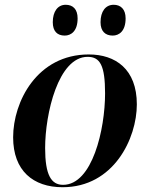

<svg xmlns="http://www.w3.org/2000/svg" viewBox="-20 -774 628 804"><path d="M452 -625C478 -625 506 -643 506 -697C506 -736 485 -754 456 -754C422 -754 401 -726 401 -681C401 -643 421 -625 452 -625ZM251 -625C277 -625 305 -643 305 -697C305 -736 285 -754 255 -754C222 -754 201 -726 201 -681C201 -643 220 -625 251 -625ZM242 10C456 10 553 -194 553 -337C553 -485 463 -546 352 -546C135 -546 35 -348 35 -199C35 -59 119 10 242 10ZM244 0C194 0 169 -42 169 -154C169 -298 224 -536 347 -536C399 -536 420 -500 420 -383C420 -233 367 0 244 0Z"/></svg>

Font: Noto Serif Display SemiBold
Style: Italic
Weight: 600
Italic angle: -12°
Designer: Monotype Design Team
Foundry: Monotype Imaging Inc.
Version: Version 2.009